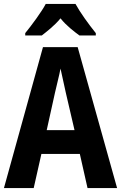

<svg xmlns="http://www.w3.org/2000/svg" viewBox="-20 -954 614 974"><path d="M363 -934H212C191 -894 140 -825 108 -786V-774H192C216 -793 256 -823 287 -861C316 -824 356 -794 383 -774H466V-786C429 -832 387 -890 363 -934ZM424 0H574L374 -715H198L0 0H151L190 -173H385ZM314 -483 358 -294H217L259 -484C265 -512 281 -573 287 -606C295 -568 304 -528 314 -483Z"/></svg>

Font: Noto Sans Sinhala Condensed
Style: Bold
Weight: 700
Width: 3
Designer: Jelle Bosma - Monotype Design Team
Foundry: Monotype Imaging Inc.
Version: Version 2.006